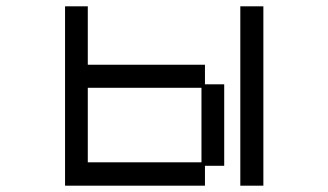

<svg xmlns="http://www.w3.org/2000/svg" viewBox="-20 -560 1040 608"><path d="M186 -540H258V-355H629V-293H690V-35H629V28H186ZM741 -540H814V28H741ZM618 -46V-282H258V-46Z"/></svg>

Font: DotGothic16
Style: Regular
Weight: 400
Designer: Fontworks Inc.
Foundry: Fontworks Inc.
Version: Version 1.100